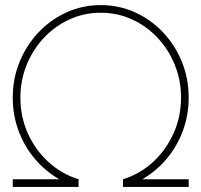

<svg xmlns="http://www.w3.org/2000/svg" viewBox="-20 -733 790 753"><path d="M30 0V-30H212.5Q158.5 -61 117.2 -109.5Q76 -158 53 -219.5Q30 -281 30 -350Q30 -425 57 -490.8Q84 -556.5 131.5 -606.5Q179 -656.5 241.5 -684.8Q304 -713 375 -713Q446.5 -713 509 -684.8Q571.5 -656.5 619 -606.5Q666.5 -556.5 693.2 -490.8Q720 -425 720 -350Q720 -281 697 -219.5Q674 -158 633 -109.5Q592 -61 538 -30H720V0H462.5V-30Q529 -50.5 580.2 -97.8Q631.5 -145 660.8 -210.2Q690 -275.5 690 -350Q690 -418.5 665.5 -478.8Q641 -539 597.8 -585Q554.5 -631 497.5 -657Q440.5 -683 375 -683Q309 -683 251.8 -656.5Q194.5 -630 151.5 -584Q108.5 -538 84.2 -477.8Q60 -417.5 60 -350Q60 -274.5 89.5 -209.2Q119 -144 170.8 -97Q222.5 -50 288 -30V0Z"/></svg>

Font: Urbanist Thin
Style: Regular
Weight: 100
Designer: Corey Hu
Foundry: Corey Hu
Version: Version 1.330; ttfautohint (v1.8.4.7-5d5b)